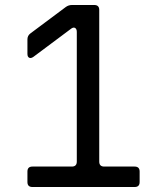

<svg xmlns="http://www.w3.org/2000/svg" viewBox="-20 -750 640 770"><path d="M110 0Q90 0 90 -20V-62Q90 -82 110 -82H268Q288 -82 288 -102V-622Q288 -634 281 -638Q274 -642 264 -634L114 -522Q104 -515 97 -518.5Q90 -522 90 -534V-592Q90 -607 102 -616L244 -722Q255 -730 269 -730H358Q378 -730 378 -710V-102Q378 -82 398 -82H520Q540 -82 540 -62V-20Q540 0 520 0Z"/></svg>

Font: Pitagon Sans Mono
Style: Regular
Weight: 400
Monospace: yes
Designer: Travis Tran
Foundry: Pitagon
Version: Version 1.001;gftools[0.9.26]